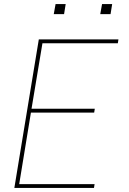

<svg xmlns="http://www.w3.org/2000/svg" viewBox="-20 -930 640 950"><path d="M51 0 172 -735H566L563 -716H190L136 -392H449L446 -373H133L75 -19H448L445 0ZM476 -860 485 -910H535L527 -860ZM246 -860 255 -910H305L297 -860Z"/></svg>

Font: Iosevka SS04 Th Ex Obl
Style: Regular
Weight: 100
Width: 7
Italic angle: -9°
Monospace: yes
Designer: Belleve Invis
Foundry: Belleve Invis
Version: Version 19.0.0; ttfautohint (v1.8.4)